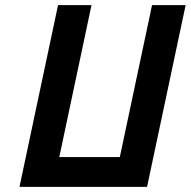

<svg xmlns="http://www.w3.org/2000/svg" viewBox="-20 -731 746 751"><path d="M56.2 0 207 -710.9H337.9L211.9 -116.7H448.7L574.7 -710.9H706.1L555.2 0Z"/></svg>

Font: Tuffy
Style: BoldItalic
Weight: 700
Italic angle: -12°
Designer: Thatcher Ulrich, Karoly Barta, Michael Everson
Version: Version 001.271